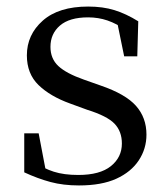

<svg xmlns="http://www.w3.org/2000/svg" viewBox="-20 -551 513 586"><path d="M221 15Q173 15 134 4.5Q95 -6 54 -25V-144H98L122 -18L85 -20V-56Q113 -37 144 -27Q175 -17 219 -17Q285 -17 318.5 -44Q352 -71 352 -113Q352 -150 329.5 -173.5Q307 -197 246 -216L194 -235Q133 -257 97.5 -291.5Q62 -326 62 -382Q62 -445 110.5 -488Q159 -531 249 -531Q294 -531 329.5 -520Q365 -509 402 -486L399 -379H359L335 -496L366 -490V-458Q336 -479 308 -488.5Q280 -498 249 -498Q192 -498 163 -473Q134 -448 134 -408Q134 -372 158 -349.5Q182 -327 236 -308L287 -290Q363 -264 395 -228Q427 -192 427 -140Q427 -97 403.5 -61.5Q380 -26 335 -5.5Q290 15 221 15Z"/></svg>

Font: Noto Serif SC ExtraLight
Style: Regular
Weight: 400
Version: Version 2.002-H1;hotconv 1.1.0;makeotfexe 2.6.0